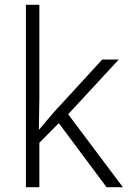

<svg xmlns="http://www.w3.org/2000/svg" viewBox="-20 -780 534 800"><path d="M144 -374Q144 -342 143 -307.5Q142 -273 142 -240H143Q156 -255 172.5 -275Q189 -295 204 -312L406 -532H475L264 -304L492 0H424L225 -267L144 -185V0H88V-760H144Z"/></svg>

Font: Noto Traditional Nushu Light
Style: Regular
Weight: 300
Designer: LIU Zhao
Foundry: LiuZhao Studio
Version: Version 2.003; ttfautohint (v1.8.4.7-5d5b)